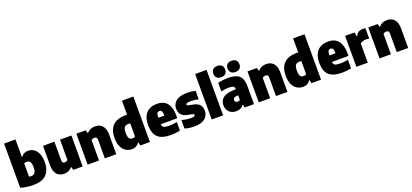

<svg xmlns="http://www.w3.org/2000/svg" viewBox="44 -2004 6885 3207"><g transform="rotate(-20 3487.0 -400.0)"><path d="M264.5 10Q209.5 10 151.2 1.8Q93 -6.5 44 -23.5V-808H246.5V-496.5H256Q296 -559 378.5 -559Q431.5 -559 476.8 -529.8Q522 -500.5 549.5 -439.8Q577 -379 577 -285Q577 -143 501.8 -66Q426.5 11 264.5 10ZM281.5 -142Q326.5 -142 349.2 -168.8Q372 -195.5 372 -268Q372 -342.5 351.2 -367.2Q330.5 -392 292.5 -392Q266 -392 246.5 -383V-146Q263.5 -142 281.5 -142Z M819.5 9.5Q768.5 9.5 728.5 -11.8Q688.5 -33 665.2 -80.5Q642 -128 642 -206.5V-550H844.5V-223Q844.5 -191 856.8 -178.8Q869 -166.5 888.5 -166.5Q903 -166.5 918.8 -172.8Q934.5 -179 944.5 -189.5V-550H1147V0H980L966 -54H958Q902 10 819.5 9.5Z M1235 0V-550H1402L1416 -496H1424.5Q1477.5 -559 1567.5 -559Q1618 -559 1658 -537.5Q1698 -516 1721.2 -468.2Q1744.5 -420.5 1744.5 -341.5V0H1541.5V-327Q1541.5 -359.5 1529 -371.2Q1516.5 -383 1495.5 -383Q1459.5 -383 1437.5 -360V0Z M2022 10.5Q1965.5 10.5 1917 -18.2Q1868.5 -47 1838.8 -107.5Q1809 -168 1809 -264Q1809 -404.5 1883.2 -481.8Q1957.5 -559 2112 -559Q2119.5 -559 2126.2 -558.5Q2133 -558 2139.5 -558V-808H2342V0H2171.5L2159 -58.5H2150.5Q2131.5 -26.5 2099.2 -8Q2067 10.5 2022 10.5ZM2088.5 -156Q2118.5 -156 2139.5 -169.5V-403.5Q2131.5 -404.5 2121.8 -405.5Q2112 -406.5 2104.5 -406.5Q2059 -406.5 2036.5 -379.5Q2014 -352.5 2014 -280.5Q2014 -205.5 2034 -180.8Q2054 -156 2088.5 -156Z M2717.5 11Q2554 11 2481.8 -57.5Q2409.5 -126 2409.5 -277Q2409.5 -409 2475.8 -484Q2542 -559 2669 -559Q2788 -559 2848 -483Q2908 -407 2908 -270.5V-216.5H2613Q2617 -175.5 2644.2 -160Q2671.5 -144.5 2745.5 -144.5Q2777 -144.5 2811 -148.8Q2845 -153 2878 -160V-6.5Q2794.5 11 2717.5 11ZM2667 -432Q2639 -432 2626 -411.5Q2613 -391 2612.5 -332H2720Q2719.5 -391 2707 -411.5Q2694.5 -432 2667 -432Z M3134.5 11Q3088 11 3044.2 5Q3000.5 -1 2961.5 -14V-165.5Q2997.5 -153.5 3041 -147Q3084.5 -140.5 3130.5 -140.5Q3170 -140.5 3184 -148.8Q3198 -157 3198 -170.5Q3198 -187 3173.5 -192.5L3084 -210.5Q3015 -223.5 2979.2 -263.5Q2943.5 -303.5 2943.5 -374Q2943.5 -458.5 3009.5 -508.8Q3075.5 -559 3208.5 -559Q3248.5 -559 3285.5 -554.5Q3322.5 -550 3352 -542.5V-391Q3322.5 -399 3288.2 -403.5Q3254 -408 3217.5 -408Q3162 -408 3145.2 -397.8Q3128.5 -387.5 3128.5 -376Q3128.5 -361 3154.5 -356L3244 -338Q3309 -324.5 3346 -287.8Q3383 -251 3383 -176Q3383 -89 3316.5 -39Q3250 11 3134.5 11Z M3440.5 0V-808H3643V0Z M3877 11Q3797.5 11 3751.5 -34.8Q3705.5 -80.5 3705.5 -154Q3705.5 -235 3759.8 -281.2Q3814 -327.5 3938.5 -335L3994.5 -338Q3991.5 -373.5 3969.2 -388.5Q3947 -403.5 3891.5 -403.5Q3860.5 -403.5 3823.2 -398.5Q3786 -393.5 3752 -384V-538.5Q3793 -548.5 3841 -553.8Q3889 -559 3931 -559Q4023 -559 4080.5 -535.8Q4138 -512.5 4165 -459Q4192 -405.5 4192 -314V0H4027L4012.5 -53.5H4004Q3984 -18 3950.8 -3.5Q3917.5 11 3877 11ZM3903 -175Q3903 -154 3915.5 -142.8Q3928 -131.5 3949.5 -131.5Q3960 -131.5 3972 -134.2Q3984 -137 3995 -144V-227.5L3962 -226Q3903 -222.5 3903 -175ZM4085.5 -609Q4035.5 -609 4007.8 -635.5Q3980 -662 3980 -709Q3980 -756 4007.8 -782.8Q4035.5 -809.5 4085.5 -809.5Q4135.5 -809.5 4163.5 -782.8Q4191.5 -756 4191.5 -709Q4191.5 -662 4163.5 -635.5Q4135.5 -609 4085.5 -609ZM3832.5 -609Q3782.5 -609 3754.8 -635.5Q3727 -662 3727 -709Q3727 -756 3754.8 -782.8Q3782.5 -809.5 3832.5 -809.5Q3882.5 -809.5 3910.5 -782.8Q3938.5 -756 3938.5 -709Q3938.5 -662 3910.5 -635.5Q3882.5 -609 3832.5 -609Z M4277 0V-550H4444L4458 -496H4466.5Q4519.5 -559 4609.5 -559Q4660 -559 4700 -537.5Q4740 -516 4763.2 -468.2Q4786.5 -420.5 4786.5 -341.5V0H4583.5V-327Q4583.5 -359.5 4571 -371.2Q4558.5 -383 4537.5 -383Q4501.5 -383 4479.5 -360V0Z M5064 10.5Q5007.5 10.5 4959 -18.2Q4910.5 -47 4880.8 -107.5Q4851 -168 4851 -264Q4851 -404.5 4925.2 -481.8Q4999.5 -559 5154 -559Q5161.5 -559 5168.2 -558.5Q5175 -558 5181.5 -558V-808H5384V0H5213.5L5201 -58.5H5192.5Q5173.5 -26.5 5141.2 -8Q5109 10.5 5064 10.5ZM5130.5 -156Q5160.5 -156 5181.5 -169.5V-403.5Q5173.5 -404.5 5163.8 -405.5Q5154 -406.5 5146.5 -406.5Q5101 -406.5 5078.5 -379.5Q5056 -352.5 5056 -280.5Q5056 -205.5 5076 -180.8Q5096 -156 5130.5 -156Z M5759.5 11Q5596 11 5523.8 -57.5Q5451.5 -126 5451.5 -277Q5451.5 -409 5517.8 -484Q5584 -559 5711 -559Q5830 -559 5890 -483Q5950 -407 5950 -270.5V-216.5H5655Q5659 -175.5 5686.2 -160Q5713.5 -144.5 5787.5 -144.5Q5819 -144.5 5853 -148.8Q5887 -153 5920 -160V-6.5Q5836.5 11 5759.5 11ZM5709 -432Q5681 -432 5668 -411.5Q5655 -391 5654.5 -332H5762Q5761.5 -391 5749 -411.5Q5736.5 -432 5709 -432Z M6012 0V-550H6177.5L6193 -477H6201.5Q6219.5 -522 6253.2 -540.5Q6287 -559 6331 -559Q6342.5 -559 6354 -557.8Q6365.5 -556.5 6374.5 -555V-370Q6361 -373 6345.8 -374Q6330.5 -375 6318 -375Q6286.5 -375 6258 -365.2Q6229.5 -355.5 6214.5 -339V0Z M6423.5 0V-550H6590.5L6604.5 -496H6613Q6666 -559 6756 -559Q6806.5 -559 6846.5 -537.5Q6886.5 -516 6909.8 -468.2Q6933 -420.5 6933 -341.5V0H6730V-327Q6730 -359.5 6717.5 -371.2Q6705 -383 6684 -383Q6648 -383 6626 -360V0Z"/></g></svg>

Font: Encode Sans Semi Condensed Black
Style: Regular
Weight: 900
Width: 4
Designer: Multiple Designers
Foundry: Impallari Type
Version: Version 3.000; ttfautohint (v1.8.3) -l 8 -r 50 -G 200 -x 14 